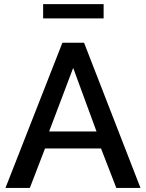

<svg xmlns="http://www.w3.org/2000/svg" viewBox="-20 -919 715 939"><path d="M190.9 -829.1V-898.9H486.8V-829.1ZM285.2 -710H391.1L667 0H548.8L474.1 -192.9H200.2L126 0H6.8ZM452.1 -275.9 337.9 -586.9 220.2 -275.9Z"/></svg>

Font: Rawline SemiBold
Style: Regular
Weight: 600
Designer: Matt McInerney, Pablo Impallari, Rodrigo Fuenzalida
Foundry: Matt McInerney, Pablo Impallari, Rodrigo Fuenzalida
Version: Version 4.020;PS 004.020;hotconv 1.0.88;makeotf.lib2.5.64775